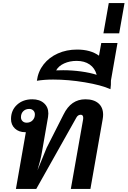

<svg xmlns="http://www.w3.org/2000/svg" viewBox="-20 -1235 834 1255"><path d="M654 -485Q654 -472 651 -455L571 0H443L523 -453Q524 -457 524 -464Q524 -485 508 -485Q489 -485 479 -466L217 0H84L149 -371H144Q103 -371 77.5 -395Q52 -419 52 -457Q52 -514 91 -550Q130 -586 191 -586Q239 -586 267.5 -560.5Q296 -535 296 -493Q296 -486 294 -470L254 -240Q250 -216 243.5 -189.5Q237 -163 225 -122L285 -269L395 -486Q420 -537 455.5 -561.5Q491 -586 538 -586Q593 -586 623.5 -559.5Q654 -533 654 -485ZM208 -487Q208 -503 197.5 -513Q187 -523 171 -523Q147 -523 132 -508Q117 -493 117 -469Q117 -453 127.5 -443Q138 -433 154 -433Q178 -433 193 -448.5Q208 -464 208 -487Z M705 -708Q706 -682 702 -652Q642 -679 534.5 -697Q427 -715 327 -715Q269 -715 221 -707Q229 -768 265 -814Q301 -860 358 -885.5Q415 -911 484 -911Q572 -911 627 -871L642 -954H748ZM612 -746Q600 -790 566 -813.5Q532 -837 481 -837Q436 -837 399.5 -820.5Q363 -804 347 -775Q361 -776 393 -776Q451 -776 509.5 -768Q568 -760 612 -746Z M691 -1215H794L759 -1017H656Z"/></svg>

Font: Sarabun
Style: Bold Italic
Weight: 700
Italic angle: -10°
Designer: Suppakit Chalermlarp | Katatrad Co.,Ltd.
Foundry: Cadson Demak Co.,Ltd.
Version: Version 1.000; ttfautohint (v1.6)